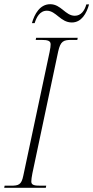

<svg xmlns="http://www.w3.org/2000/svg" viewBox="-40 -894 444 914"><path d="M302 -787C348 -787 372 -830 384 -873H371C363 -844 346 -819 316 -819C271 -819 251 -874 199 -874C150 -874 124 -827 112 -784H125C133 -810 149 -843 183 -843C227 -843 248 -787 302 -787ZM-20 0H178L180 -10H155C125 -10 109 -12 109 -30C109 -37 111 -54 114 -68L237 -649C248 -698 262 -704 300 -704H328L330 -714H132L130 -704H157C187 -704 201 -700 201 -683C201 -675 200 -665 196 -646L71 -58C62 -14 49 -10 10 -10H-18Z"/></svg>

Font: Noto Serif Display ExtraCondensed ExtraLight
Style: Italic
Weight: 200
Width: 2
Italic angle: -12°
Designer: Monotype Design Team
Foundry: Monotype Imaging Inc.
Version: Version 2.009